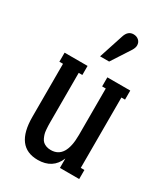

<svg xmlns="http://www.w3.org/2000/svg" viewBox="-186 -811 797 915"><g transform="rotate(30 213.0 -353.5)"><path d="M303.2 -660.2 235.8 -556.2H186L230 -690.9Q241.7 -727.1 272 -727.1Q289.6 -727.1 301.3 -716.6Q313 -706.1 313 -689Q313 -676.3 303.2 -660.2ZM392.1 -486.8V-437H372.1V-49.8H392.1V0H286.1V-51.8Q256.8 20 174.8 20Q50.8 20 50.8 -145V-437H30.8V-486.8H157.2V-437H137.2V-166Q137.2 -152.8 137.5 -145.3Q137.7 -137.7 138.9 -124Q140.1 -110.4 142.6 -102.1Q145 -93.8 149.9 -83Q154.8 -72.3 161.9 -66.2Q168.9 -60.1 179.9 -55.9Q190.9 -51.8 205.1 -51.8Q286.1 -51.8 286.1 -181.2V-437H266.1V-486.8Z"/></g></svg>

Font: Margherita Semibold
Style: Regular
Weight: 600
Designer: James Puckett
Foundry: Dunwich Type Founders
Version: Version 1.008;hotconv 1.0.109;makeotfexe 2.5.65596